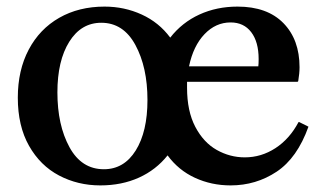

<svg xmlns="http://www.w3.org/2000/svg" viewBox="-20 -552 979 582"><path d="M297 -532Q357 -532 409.5 -508Q462 -484 496 -438Q532 -484 584.5 -508Q637 -532 700 -532Q790 -532 839 -482Q888 -432 888 -348Q888 -330 884 -306L882 -304H547V-286Q547 -215 572 -167.5Q597 -120 637 -97.5Q677 -75 722 -75Q772 -75 815 -103Q858 -131 885 -182H887L915 -168Q881 -73 818.5 -31.5Q756 10 679 10Q621 10 571 -13Q521 -36 488 -81Q453 -37 401 -13.5Q349 10 284 10Q216 10 159 -20Q102 -50 68 -110Q34 -170 34 -256Q34 -339 67 -401.5Q100 -464 159.5 -498Q219 -532 297 -532ZM295 -39Q356 -39 391.5 -96Q427 -153 427 -249Q427 -348 390.5 -415.5Q354 -483 287 -483Q226 -483 190 -425.5Q154 -368 154 -272Q154 -173 190.5 -106Q227 -39 295 -39ZM763 -351Q764 -358 764 -373Q764 -425 741.5 -454.5Q719 -484 679 -484Q634 -484 600 -448.5Q566 -413 553 -351Z"/></svg>

Font: Minipax
Style: Bold
Weight: 500
Designer: Raphaël Ronot, Igor Stepanchenko (Cyrillic)
Foundry: steppetype
Version: Version 1.002